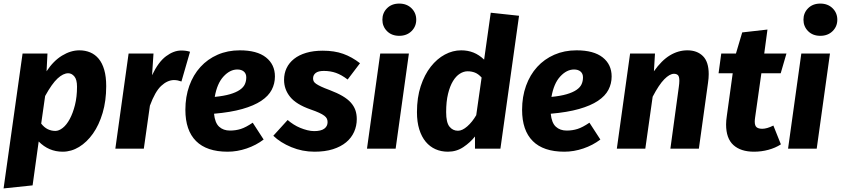

<svg xmlns="http://www.w3.org/2000/svg" viewBox="-32 -830 4695 1072"><path d="M318 17Q240 17 184 -40L150 205L-12 222L94 -531H233L228 -432Q266 -490 314.5 -519.5Q363 -549 411 -549Q444 -549 471.5 -537.5Q499 -526 519 -502Q539 -478 550 -440Q561 -402 561 -349Q561 -267 541 -199.5Q521 -132 487 -84Q453 -36 409.5 -9.5Q366 17 318 17ZM277 -99Q297 -99 318.5 -116Q340 -133 357.5 -165.5Q375 -198 386.5 -243.5Q398 -289 398 -346Q398 -386 383 -403.5Q368 -421 349 -421Q321 -421 289.5 -392Q258 -363 220 -294L198 -140Q215 -118 235 -108.5Q255 -99 277 -99Z M981 -375Q970 -379 960 -381Q950 -383 938 -383Q902 -382 868 -350.5Q834 -319 805 -240L771 0H612L686 -531H825L817 -410Q852 -484 895 -516Q938 -548 980 -548Q1008 -548 1029 -541Z M1503 -403Q1503 -363 1485 -328.5Q1467 -294 1426.5 -267Q1386 -240 1321 -221.5Q1256 -203 1163 -195Q1168 -144 1191.5 -122.5Q1215 -101 1252 -101Q1284 -101 1312.5 -110Q1341 -119 1379 -145L1440 -51Q1398 -19 1345 -1Q1292 17 1239 17Q1122 17 1062.5 -42.5Q1003 -102 1003 -217Q1003 -290 1025 -351Q1047 -412 1087 -456Q1127 -500 1183 -524.5Q1239 -549 1307 -549Q1403 -549 1453 -509.5Q1503 -470 1503 -403ZM1293 -442Q1252 -442 1216 -403Q1180 -364 1167 -289Q1218 -294 1252 -304Q1286 -314 1306.5 -328Q1327 -342 1335 -359.5Q1343 -377 1343 -398Q1343 -419 1329.5 -430.5Q1316 -442 1293 -442Z M1722 -98Q1760 -98 1778.5 -111.5Q1797 -125 1797 -148Q1797 -159 1793 -167.5Q1789 -176 1778.5 -184Q1768 -192 1749.5 -200.5Q1731 -209 1702 -219Q1622 -247 1588 -289Q1554 -331 1554 -384Q1554 -420 1568 -449.5Q1582 -479 1609.5 -501Q1637 -523 1677.5 -535Q1718 -547 1770 -547Q1835 -547 1884 -529.5Q1933 -512 1978 -477L1909 -386Q1875 -412 1844 -423Q1813 -434 1776 -434Q1745 -434 1730.5 -422.5Q1716 -411 1716 -392Q1716 -383 1719.5 -376Q1723 -369 1733 -362Q1743 -355 1761 -346.5Q1779 -338 1809 -327Q1851 -311 1880 -294Q1909 -277 1926.5 -257.5Q1944 -238 1952 -215.5Q1960 -193 1960 -165Q1960 -127 1945 -93.5Q1930 -60 1900.5 -35.5Q1871 -11 1827 3Q1783 17 1724 17Q1656 17 1594.5 -8.5Q1533 -34 1494 -72L1574 -160Q1589 -147 1607 -135.5Q1625 -124 1644.5 -116Q1664 -108 1684 -103Q1704 -98 1722 -98Z M2017 0 2091 -531H2251L2177 0ZM2197 -630Q2155 -630 2129 -656Q2103 -682 2103 -720Q2103 -758 2129 -784Q2155 -810 2197 -810Q2239 -810 2265.5 -784Q2292 -758 2292 -720Q2292 -682 2265.5 -656Q2239 -630 2197 -630Z M2543 -549Q2580 -549 2611.5 -536.5Q2643 -524 2671 -497L2708 -759L2866 -742L2762 0H2620V-68Q2594 -35 2555.5 -9Q2517 17 2469 17Q2431 17 2399.5 3Q2368 -11 2345 -38.5Q2322 -66 2309 -107.5Q2296 -149 2296 -204Q2296 -285 2317 -349Q2338 -413 2373 -457.5Q2408 -502 2452 -525.5Q2496 -549 2543 -549ZM2579 -432Q2557 -432 2535.5 -418.5Q2514 -405 2497 -377Q2480 -349 2469.5 -306Q2459 -263 2459 -204Q2459 -146 2477.5 -123Q2496 -100 2525 -100Q2549 -100 2577 -124.5Q2605 -149 2627 -187L2657 -397Q2639 -417 2620 -424.5Q2601 -432 2579 -432Z M3383 -403Q3383 -363 3365 -328.5Q3347 -294 3306.5 -267Q3266 -240 3201 -221.5Q3136 -203 3043 -195Q3048 -144 3071.5 -122.5Q3095 -101 3132 -101Q3164 -101 3192.5 -110Q3221 -119 3259 -145L3320 -51Q3278 -19 3225 -1Q3172 17 3119 17Q3002 17 2942.5 -42.5Q2883 -102 2883 -217Q2883 -290 2905 -351Q2927 -412 2967 -456Q3007 -500 3063 -524.5Q3119 -549 3187 -549Q3283 -549 3333 -509.5Q3383 -470 3383 -403ZM3173 -442Q3132 -442 3096 -403Q3060 -364 3047 -289Q3098 -294 3132 -304Q3166 -314 3186.5 -328Q3207 -342 3215 -359.5Q3223 -377 3223 -398Q3223 -419 3209.5 -430.5Q3196 -442 3173 -442Z M3711 0 3758 -344Q3761 -365 3761 -379Q3761 -403 3753 -410.5Q3745 -418 3731 -418Q3707 -418 3677 -387.5Q3647 -357 3612 -290L3571 0H3412L3486 -531H3625L3619 -432Q3662 -493 3708.5 -521Q3755 -549 3806 -549Q3860 -549 3892.5 -517Q3925 -485 3925 -416Q3925 -405 3924 -393Q3923 -381 3921 -367L3870 0Z M4328 -24Q4297 -4 4258 6.5Q4219 17 4178 17Q4104 17 4063 -20Q4022 -57 4022 -135Q4022 -146 4023 -157.5Q4024 -169 4026 -182L4059 -421H3980L3995 -531H4077L4112 -649L4253 -665L4235 -531H4359L4327 -421H4219L4184 -174Q4183 -167 4182.5 -161.5Q4182 -156 4182 -151Q4182 -128 4192.5 -119.5Q4203 -111 4224 -111Q4250 -111 4286 -129Z M4368 0 4442 -531H4602L4528 0ZM4548 -630Q4506 -630 4480 -656Q4454 -682 4454 -720Q4454 -758 4480 -784Q4506 -810 4548 -810Q4590 -810 4616.5 -784Q4643 -758 4643 -720Q4643 -682 4616.5 -656Q4590 -630 4548 -630Z"/></svg>

Font: Szlgxwxxxixliatcpuztgldltzi
Style: Regular
Weight: 700
Italic angle: -8°
Designer: Carrois Corporate & Edenspiekermann
Foundry: Carrois Corporate GbR & Edenspiekermann AG
Version: Version 2.001